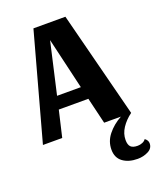

<svg xmlns="http://www.w3.org/2000/svg" viewBox="-169 -759 922 1123"><g transform="rotate(-20 292.0 -197.0)"><path d="M587 204Q587 235 557 250.5Q527 266 491 266Q435 266 399.5 240Q364 214 364 163Q364 112 397 70.5Q430 29 482 0H378L339 -163H155L117 0H-3L178 -660H377L546 0Q508 28 484.5 63.5Q461 99 461 138Q461 168 474 181Q487 194 517 194Q532 194 546.5 188Q561 182 568 171Q587 185 587 204ZM321 -242 246 -562 173 -242Z"/></g></svg>

Font: Sansita
Style: Bold
Weight: 700
Designer: Pablo Cosgaya
Foundry: Omnibus-Type
Version: Version 1.006